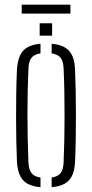

<svg xmlns="http://www.w3.org/2000/svg" viewBox="-20 -792 392 818"><path d="M52 -108.5Q50.5 -144 49.5 -190.8Q48.5 -237.5 48.5 -289.5Q48.5 -341.5 49.2 -393.2Q50 -445 52 -491Q54.5 -547 77 -574Q99.5 -601 152.5 -605.5V-564.5Q125 -560.5 113.5 -545Q102 -529.5 101 -497Q99 -453 98 -404.5Q97 -356 97 -305.2Q97 -254.5 98 -203.2Q99 -152 101 -102.5Q102 -71 113.8 -55.2Q125.5 -39.5 152.5 -35.5V5.5Q99.5 1 76.8 -26Q54 -53 52 -108.5ZM200 5.5V-35.5Q228 -40 239 -55.5Q250 -71 251 -100.5Q253 -146.5 254 -195.5Q255 -244.5 255 -295.5Q255 -346.5 254.2 -397.8Q253.5 -449 251 -499.5Q250 -530.5 238.5 -545.5Q227 -560.5 200 -564.5V-605.5Q236 -602.5 257.2 -589.5Q278.5 -576.5 288.8 -552.5Q299 -528.5 300 -491Q301.5 -450.5 302.5 -403Q303.5 -355.5 303.5 -305.2Q303.5 -255 302.8 -205Q302 -155 300 -108.5Q299 -71.5 288.8 -47.2Q278.5 -23 257 -10.2Q235.5 2.5 200 5.5ZM149 -640V-693H202V-640ZM72.5 -772H280V-734H72.5Z"/></svg>

Font: Big Shoulders Stencil Text ExtraLight
Style: Regular
Weight: 250
Version: Version 2.001